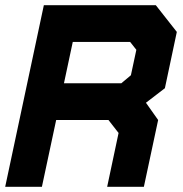

<svg xmlns="http://www.w3.org/2000/svg" viewBox="-32 -720 706 740"><path d="M-12 0 137 -700H568.5L649.5 -597L603.5 -380L530.5 -324L577.5 -257.5L522.5 0H381L425 -207.5L386 -257.5H184.5L129.5 0ZM74.5 -71H74L129.5 -331.5H436L502.5 -233L468 -71H467.5L502 -233L436 -331.5L535.5 -407.5L569.5 -565.5L518.5 -629.5H193.5ZM214.5 -399H435.5L472.5 -430L493.5 -528L469.5 -558.5H248.5ZM129.5 -331 193 -630H518.5L570 -565.5L536 -407.5L435.5 -331Z"/></svg>

Font: Tourney Thin Black
Style: Italic
Weight: 900
Italic angle: -12°
Version: Version 1.015